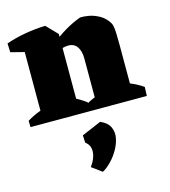

<svg xmlns="http://www.w3.org/2000/svg" viewBox="-121 -599 908 1027"><g transform="rotate(-15 333.0 -86.0)"><path d="M83 0V-445L225 -503L284 -442V0ZM382 0V-281Q382 -322 364.5 -346.5Q347 -371 312 -369Q289 -368 263.5 -356.5Q238 -345 213 -328.5Q188 -312 164 -294L163 -315Q203 -360 245.5 -396Q288 -432 331.5 -457.5Q375 -483 417 -498Q437 -499 465 -494Q493 -489 522 -473Q551 -457 571 -425Q576 -417 578.5 -403Q581 -389 582 -364Q583 -339 583 -294V0ZM8 -415 6 -464Q54 -481 109.5 -491Q165 -501 225 -503L220 -417L133 -383ZM9 0 8 -35Q40 -55 74.5 -68Q109 -81 140 -88L132 0ZM175 0 208 -115Q241 -105 274.5 -88.5Q308 -72 339 -49L338 0ZM324 0 323 -35Q355 -55 389.5 -68Q424 -81 455 -88L447 0ZM474 0 507 -115Q540 -105 582 -88.5Q624 -72 655 -49L653 0ZM321 331 265 290Q294 252 296.5 214.5Q299 177 270 156L268 115L376 69Q415 86 428 114Q441 142 435 174Q429 206 411 237.5Q393 269 368.5 294Q344 319 321 331Z"/></g></svg>

Font: Eczar ExtraBold
Style: Regular
Weight: 800
Designer: Vaibhav Singh
Foundry: Rosetta Type Foundry
Version: Version 2.000